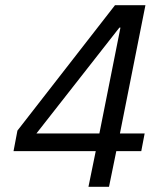

<svg xmlns="http://www.w3.org/2000/svg" viewBox="-20 -718 640 738"><path d="M399 0 427 -137H523L536 -205H441L539 -698H422L47 -216L32 -137H348L320 0ZM439 -612H443L362 -205H120Z"/></svg>

Font: LVC Sans
Style: Italic
Weight: 400
Italic angle: -11.31°
Designer: Mike Abbink, Paul van der Laan, Pieter van Rosmalen
Foundry: Bold Monday
Version: Version 3.0